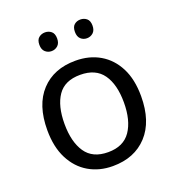

<svg xmlns="http://www.w3.org/2000/svg" viewBox="-134 -837 873 954"><g transform="rotate(-20 302.5 -360.0)"><path d="M551 -269Q551 -136 483.5 -63Q416 10 301 10Q230 10 174.5 -22.5Q119 -55 87 -117.5Q55 -180 55 -269Q55 -402 122 -474Q189 -546 304 -546Q377 -546 432.5 -513.5Q488 -481 519.5 -419.5Q551 -358 551 -269ZM146 -269Q146 -174 183.5 -118.5Q221 -63 303 -63Q384 -63 422 -118.5Q460 -174 460 -269Q460 -364 422 -418Q384 -472 302 -472Q220 -472 183 -418Q146 -364 146 -269ZM163 -681Q163 -707 177 -718.5Q191 -730 210 -730Q229 -730 243 -718.5Q257 -707 257 -681Q257 -656 243 -643.5Q229 -631 210 -631Q191 -631 177 -643.5Q163 -656 163 -681ZM351 -681Q351 -707 364.5 -718.5Q378 -730 397 -730Q416 -730 430 -718.5Q444 -707 444 -681Q444 -656 430 -643.5Q416 -631 397 -631Q378 -631 364.5 -643.5Q351 -656 351 -681Z"/></g></svg>

Font: Noto Sans Adlam
Style: Regular
Weight: 400
Designer: Mark Jamra, Neil Patel
Foundry: JamraPatel LLC
Version: Version 3.001